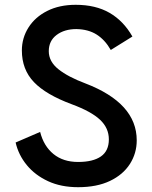

<svg xmlns="http://www.w3.org/2000/svg" viewBox="-20 -766 633 799"><path d="M305 13Q234 13 180 -12Q126 -37 91.5 -79Q57 -121 45 -173L147 -217Q162 -158 202.5 -125Q243 -92 305 -92Q367 -92 400 -115Q433 -138 433 -186Q433 -233 396.5 -267.5Q360 -302 279 -332Q171 -372 121 -424.5Q71 -477 71 -556Q71 -608 98.5 -651.5Q126 -695 176.5 -720.5Q227 -746 295 -746Q378 -746 436 -712.5Q494 -679 531 -614L441 -558Q417 -600 382.5 -622Q348 -644 298 -645Q248 -645 215.5 -620.5Q183 -596 183 -553Q183 -510 223 -478Q263 -446 335 -419Q549 -337 549 -182Q549 -128 520.5 -83.5Q492 -39 437.5 -13Q383 13 305 13Z"/></svg>

Font: Kreadon Light
Style: Bold
Weight: 600
Designer: Reiya WATANABE
Foundry: StudioGnu
Version: Version 1.003; ttfautohint (v1.8.4.7-5d5b);gftools[0.9.32]